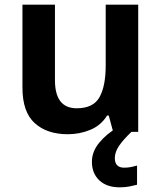

<svg xmlns="http://www.w3.org/2000/svg" viewBox="-20 -564 691 821"><path d="M571 -544H432V-284Q432 -196 405.5 -148.5Q379 -101 308 -101Q215 -101 215 -221V-544H76V-189Q76 -85 128.5 -37.5Q181 10 270 10Q321 10 366.5 -9Q412 -28 438 -70H445L464 0H571ZM471 112Q471 86 489.5 59Q508 32 542 0L480 -17Q436 8 404.5 46Q373 84 373 128Q373 177 404.5 207Q436 237 492 237Q515 237 532.5 233.5Q550 230 566 226V144Q556 147 541.5 150Q527 153 511 153Q471 153 471 112Z"/></svg>

Font: Noto Sans UI
Style: Bold
Weight: 700
Designer: Monotype Design Team
Foundry: Monotype Imaging Inc.
Version: Version 1.901